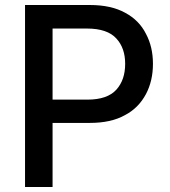

<svg xmlns="http://www.w3.org/2000/svg" viewBox="-20 -747 679 767"><path d="M480 -696Q536 -666 563 -612Q591 -560 591 -492Q591 -424 563 -371Q533 -315 479 -287Q424 -256 339 -256H190V0H80V-727H339Q424 -727 480 -696ZM445 -389Q480 -428 480 -492Q480 -555 445 -593Q409 -633 327 -633H190V-349H329Q409 -349 445 -389Z"/></svg>

Font: Sinter Medium
Style: Regular
Weight: 500
Foundry: Adobe & rsms
Version: Version 1.000